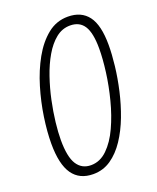

<svg xmlns="http://www.w3.org/2000/svg" viewBox="-137 -807 737 899"><g transform="rotate(-20 231.5 -357.0)"><path d="M171.9 9.8Q103.5 9.8 69.1 -39.3Q34.7 -88.4 34.7 -191.4Q34.7 -250 45.2 -321.3Q55.7 -392.6 76.9 -463.4Q98.1 -534.2 131.1 -593.3Q164.1 -652.3 208.5 -688.2Q252.9 -724.1 310.1 -724.1Q377 -724.1 411.1 -678.7Q445.3 -633.3 445.3 -534.2Q445.3 -488.3 438.7 -430.7Q432.1 -373 418.2 -312Q404.3 -251 382.6 -193.6Q360.8 -136.2 330.3 -90.3Q299.8 -44.4 260.5 -17.3Q221.2 9.8 171.9 9.8ZM175.8 -33.2Q221.2 -33.2 257.3 -68.4Q293.5 -103.5 319.8 -160.9Q346.2 -218.3 363.5 -285.6Q380.9 -353 389.4 -418.2Q397.9 -483.4 397.9 -533.7Q397.9 -611.3 375.5 -646.5Q353 -681.6 306.2 -681.6Q266.6 -681.6 234.9 -656Q203.1 -630.4 178.2 -587.6Q153.3 -544.9 135.3 -492.2Q117.2 -439.5 105.5 -384.3Q93.8 -329.1 88.1 -279.1Q82.5 -229 82.5 -191.9Q82.5 -107.9 106.4 -70.6Q130.4 -33.2 175.8 -33.2Z"/></g></svg>

Font: Open Sans Condensed Light
Style: Italic
Weight: 300
Width: 3
Italic angle: -12°
Designer: Monotype Design Team
Foundry: Monotype Imaging Inc.
Version: Version 3.000; ttfautohint (v1.8.4)